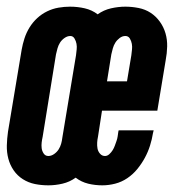

<svg xmlns="http://www.w3.org/2000/svg" viewBox="-24 -548 544 576"><path d="M121 8Q100 8 80.5 4Q61 0 44.5 -10.5Q28 -21 17 -37Q6 -53 1 -72Q-4 -91 -3.5 -111.5Q-3 -132 0 -153L41 -399Q44 -416 49.5 -433Q55 -450 64.5 -465.5Q74 -481 87.5 -493.5Q101 -506 117.5 -514Q134 -522 151.5 -525Q169 -528 186 -528Q209 -528 230.5 -523Q252 -518 269 -505Q287 -518 309 -523Q331 -528 352 -528Q372 -528 392 -524Q412 -520 428 -509.5Q444 -499 455.5 -483Q467 -467 472.5 -448Q478 -429 477.5 -408.5Q477 -388 473 -367L448 -216H282L270 -138Q268 -129 267.5 -120Q267 -111 268.5 -102.5Q270 -94 276 -87Q282 -80 291 -80Q298 -80 304 -85.5Q310 -91 314 -97.5Q318 -104 320.5 -111Q323 -118 325.5 -125Q328 -132 329 -139Q330 -146 331 -153L332 -157H437L435 -149Q432 -130 426 -111Q420 -92 410.5 -74.5Q401 -57 388 -41Q375 -25 358 -13.5Q341 -2 321.5 3Q302 8 283 8Q261 8 240.5 3Q220 -2 203 -15Q185 -2 163.5 3Q142 8 121 8ZM297 -304H357L370 -382Q371 -391 372 -399.5Q373 -408 371.5 -416.5Q370 -425 365.5 -432.5Q361 -440 352 -440Q343 -440 335 -434Q327 -428 322 -420Q317 -412 314.5 -403Q312 -394 310 -385ZM121 -80Q130 -80 138.5 -86Q147 -92 152 -100Q157 -108 159.5 -117Q162 -126 163 -135L204 -382Q205 -391 206 -399.5Q207 -408 205.5 -416.5Q204 -425 199.5 -432.5Q195 -440 187 -440Q178 -440 169.5 -434Q161 -428 156 -420Q151 -412 148.5 -403Q146 -394 144 -385L104 -138Q102 -129 101 -120.5Q100 -112 101 -103.5Q102 -95 107 -87.5Q112 -80 121 -80Z"/></svg>

Font: Iosevka Term Curly XBd Obl
Style: Regular
Weight: 800
Italic angle: -9°
Designer: Belleve Invis
Foundry: Belleve Invis
Version: Version 32.3.0